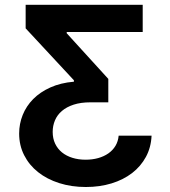

<svg xmlns="http://www.w3.org/2000/svg" viewBox="-20 -565 687 777"><path d="M593.4 -16Q591.3 31.6 570.5 70Q549.7 108.3 514.4 135.5Q479 162.6 431.3 177.2Q383.5 191.8 327.4 191.8Q269.2 191.8 219.6 176Q170.1 160.2 134.1 131.6Q98 103 77.8 63.2Q57.5 23.4 57.5 -24.5Q57.5 -63.9 71.9 -99.8Q86.3 -135.7 114.3 -164.1Q142.4 -192.5 183.8 -211.1Q225.1 -229.8 279.1 -234.4V-240.1L83.8 -450.3V-545.5H557.5V-435.4H250V-430.4L418.3 -245.7V-150.9H346.2Q306.8 -150.9 278.1 -141.5Q249.3 -132.1 230.5 -115.9Q211.6 -99.8 202.4 -77.9Q193.2 -56.1 193.2 -31.2Q193.2 -4.6 203.1 16.3Q213.1 37.3 230.8 51.7Q248.6 66.1 273.1 73.7Q297.6 81.3 326.3 81.3Q353.7 81.3 377.1 74.8Q400.6 68.2 418.5 55.8Q436.4 43.3 447.3 25.2Q458.1 7.1 460.2 -16Z"/></svg>

Font: Interop SemBd
Style: Regular
Weight: 600
Designer: Rasmus Andersson, Google, Jang Haemin
Foundry: jhaemin
Version: Version 1.008